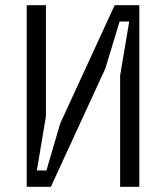

<svg xmlns="http://www.w3.org/2000/svg" viewBox="-20 -720 640 740"><path d="M157 -700H83V0H176L386 -456L441 -637H478L443 -429V0H517V-700H422L212 -244L159 -63H122L157 -271Z"/></svg>

Font: Fliege Mono Light
Style: Regular
Weight: 300
Version: Version 0.020;Glyphs 3.3 (3306)